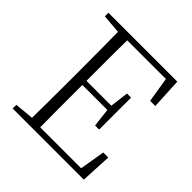

<svg xmlns="http://www.w3.org/2000/svg" viewBox="-189 -874 1025 1025"><g transform="rotate(45 323.0 -361.5)"><path d="M593 0 602 -176H564L540 -33H231C230 -98 230 -205 230 -352H419L431 -247H462V-488H431L418 -383H230C230 -524 230 -626 231 -690H523L546 -548H585L576 -723H56V-696L164 -687C165 -622 166 -523 166 -390V-333C166 -201 165 -103 164 -38L56 -28V0Z"/></g></svg>

Font: AllPunType ExtraLight
Style: Regular
Weight: 280
Version: 1.0